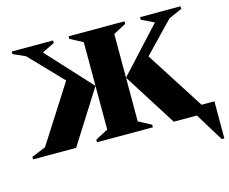

<svg xmlns="http://www.w3.org/2000/svg" viewBox="-113 -819 1378 1155"><g transform="rotate(-15 576.0 -242.0)"><path d="M402 0V-16L481 -58V-602L402 -644V-660H750V-644L671 -602V-58L750 -16V0ZM671 -330 925 -606 847 -644V-660H1099V-644L1016 -607L835 -419L1068 -55H1148V176H1132L1024 0H880ZM481 -330 272 0H4V-16L92 -52L319 -407L124 -610L48 -644V-660H305V-644L227 -606Z"/></g></svg>

Font: Spectral SC ExtraBold
Style: Regular
Weight: 800
Designer: Jean-Baptiste Levee
Foundry: Production Type
Version: Version 2.001